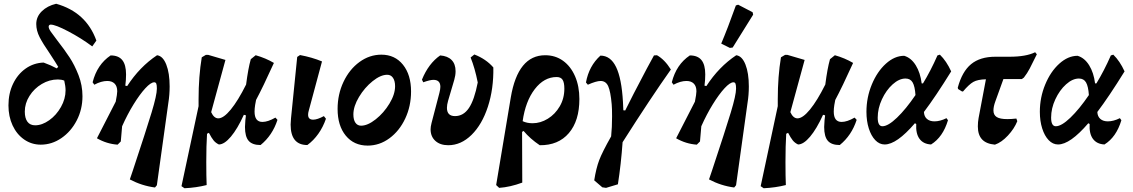

<svg xmlns="http://www.w3.org/2000/svg" viewBox="-20 -763 6030 1022"><path d="M239 -621Q239 -611 250 -595Q261 -579 284 -549Q323 -499 350 -458Q377 -417 398 -363Q419 -309 419 -251Q419 -181 388.5 -122Q358 -63 307 -28Q256 7 197 7Q148 7 108.5 -20.5Q69 -48 47 -95.5Q25 -143 25 -202Q25 -266 49.5 -317Q74 -368 116.5 -398Q159 -428 212 -430Q251 -416 282 -399L290 -407Q279 -426 245 -478Q209 -530 191 -565Q173 -600 173 -635Q173 -674 202.5 -703Q232 -732 279 -743Q439 -698 493 -547L471 -516Q412 -560 343.5 -596Q275 -632 250 -632Q245 -632 242 -629Q239 -626 239 -621ZM329 -282Q329 -304 322 -334Q307 -340 288 -340Q243 -340 202.5 -316Q162 -292 137 -252.5Q112 -213 112 -169Q112 -134 126 -115Q140 -96 167 -96Q204 -96 242 -123Q280 -150 304.5 -193.5Q329 -237 329 -282Z M883 -303Q883 -258 876 -215L815 223L805 235Q735 226 671 192L687 145Q759 -72 787 -164.5Q815 -257 815 -291Q815 -310 812 -317.5Q809 -325 801 -325Q783 -325 753.5 -293Q724 -261 691 -207.5Q658 -154 630 -91L623 -10L606 7Q548 3 496 -27L596 -222L602 -256Q604 -272 604 -277Q604 -304 590 -318Q576 -332 551 -332Q519 -332 482 -312L473 -325Q497 -420 569 -468Q611 -468 631 -443Q651 -418 651 -367Q651 -348 650 -337L647 -307L657 -305Q723 -407 816 -469Q847 -465 865 -419.5Q883 -374 883 -303Z M1457 -125Q1430 -42 1367 9Q1323 9 1303.5 -13.5Q1284 -36 1284 -87Q1284 -97 1286 -123L1289 -149L1278 -152Q1244 -77 1209 -35.5Q1174 6 1145 6Q1128 -2 1117 -15.5Q1106 -29 1092 -56L1082 -51Q1078 12 1078 99Q1078 178 1080 222Q1025 236 962 239L946 228L1037 -198V-235Q1037 -356 1054 -458L1076 -471H1088L1180 -444L1104 -166Q1119 -133 1142 -133Q1170 -133 1208.5 -180Q1247 -227 1290 -313Q1301 -399 1315 -448L1341 -469Q1394 -454 1438 -428Q1379 -298 1343 -231L1338 -204Q1335 -185 1335 -169Q1335 -114 1377 -114Q1406 -114 1446 -137Z M1527 -100Q1527 -109 1529 -133L1562 -460L1577 -470Q1641 -458 1694 -436L1623 -172Q1620 -162 1620 -152Q1620 -126 1647 -126Q1669 -126 1704 -145L1715 -131Q1700 -87 1674.5 -51Q1649 -15 1616 9Q1527 9 1527 -100Z M1777 -183Q1777 -261 1808.5 -327.5Q1840 -394 1893.5 -433Q1947 -472 2010 -472Q2082 -472 2125 -418.5Q2168 -365 2168 -276Q2168 -198 2137 -132Q2106 -66 2053 -27Q2000 12 1937 12Q1864 12 1820.5 -41Q1777 -94 1777 -183ZM2083 -304Q2083 -332 2072 -348.5Q2061 -365 2041 -365Q2006 -365 1963.5 -331Q1921 -297 1891 -247Q1861 -197 1861 -154Q1861 -125 1872 -109.5Q1883 -94 1902 -94Q1937 -94 1980 -128Q2023 -162 2053 -211.5Q2083 -261 2083 -304Z M2272 -75Q2272 -88 2277 -108L2319 -269Q2324 -289 2324 -301Q2324 -338 2287 -338Q2269 -338 2233 -325L2226 -339Q2261 -425 2323 -468Q2363 -465 2384 -443.5Q2405 -422 2405 -384Q2405 -362 2398 -338L2365 -226Q2359 -205 2359 -189Q2359 -145 2402 -145Q2447 -145 2476 -188Q2505 -231 2523 -324Q2508 -400 2485 -457L2505 -473Q2567 -449 2606 -404Q2608 -290 2577 -195Q2546 -100 2490 -45Q2434 10 2366 10Q2323 10 2297.5 -13Q2272 -36 2272 -75Z M3064 -236Q3064 -120 3008 -54.5Q2952 11 2853 10Q2802 -24 2767 -66L2759 -61L2760 209Q2695 233 2637 237L2621 222L2699 -245Q2737 -469 2882 -469Q2936 -469 2977 -439.5Q3018 -410 3041 -357Q3064 -304 3064 -236ZM2815 -107Q2857 -107 2896 -131Q2935 -155 2959.5 -197Q2984 -239 2984 -291Q2984 -324 2974.5 -338.5Q2965 -353 2943 -353Q2876 -353 2826.5 -288.5Q2777 -224 2762 -118Q2785 -107 2815 -107Z M3294 -6Q3286 109 3269 218L3206 237L3186 234L3143 197Q3153 133 3169.5 89.5Q3186 46 3233 -37Q3238 -85 3238 -143Q3238 -186 3236 -208Q3230 -276 3217.5 -304Q3205 -332 3177 -332Q3154 -332 3109 -312L3099 -324Q3115 -412 3176 -467Q3230 -467 3259.5 -406Q3289 -345 3296 -220L3298 -176L3308 -175Q3341 -243 3423 -398L3461 -468L3477 -469Q3518 -446 3551 -393Q3444 -242 3294 -6Z M3966 -303Q3966 -258 3959 -215L3898 223L3888 235Q3818 226 3754 192L3770 145Q3842 -72 3870 -164.5Q3898 -257 3898 -291Q3898 -310 3895 -317.5Q3892 -325 3884 -325Q3866 -325 3836.5 -293Q3807 -261 3774 -207.5Q3741 -154 3713 -91L3706 -10L3689 7Q3631 3 3579 -27L3679 -222L3685 -256Q3687 -272 3687 -277Q3687 -304 3673 -318Q3659 -332 3634 -332Q3602 -332 3565 -312L3556 -325Q3580 -420 3652 -468Q3694 -468 3714 -443Q3734 -418 3734 -367Q3734 -348 3733 -337L3730 -307L3740 -305Q3806 -407 3899 -469Q3930 -465 3948 -419.5Q3966 -374 3966 -303ZM3880 -510 3865 -508 3819 -531Q3853 -611 3897 -734L3909 -738L3986 -698L3989 -685Z M4540 -125Q4513 -42 4450 9Q4406 9 4386.5 -13.5Q4367 -36 4367 -87Q4367 -97 4369 -123L4372 -149L4361 -152Q4327 -77 4292 -35.5Q4257 6 4228 6Q4211 -2 4200 -15.5Q4189 -29 4175 -56L4165 -51Q4161 12 4161 99Q4161 178 4163 222Q4108 236 4045 239L4029 228L4120 -198V-235Q4120 -356 4137 -458L4159 -471H4171L4263 -444L4187 -166Q4202 -133 4225 -133Q4253 -133 4291.5 -180Q4330 -227 4373 -313Q4384 -399 4398 -448L4424 -469Q4477 -454 4521 -428Q4462 -298 4426 -231L4421 -204Q4418 -185 4418 -169Q4418 -114 4460 -114Q4489 -114 4529 -137Z M4954 -117Q4984 -117 5018 -134L5026 -123Q4999 -33 4936 6Q4895 4 4874.5 -24Q4854 -52 4857 -103L4850 -107Q4753 6 4689 6Q4661 6 4639 -17Q4617 -40 4604.5 -79.5Q4592 -119 4592 -168Q4592 -244 4620.5 -313Q4649 -382 4695.5 -424Q4742 -466 4793 -466Q4830 -455 4854.5 -415.5Q4879 -376 4886 -319H4893Q4934 -386 4970 -468L4983 -472Q5018 -438 5043 -383Q4960 -249 4898 -167Q4899 -143 4914 -130Q4929 -117 4954 -117ZM4853 -257Q4850 -303 4838 -324Q4826 -345 4800 -345Q4766 -345 4731.5 -314Q4697 -283 4674.5 -234.5Q4652 -186 4652 -137Q4652 -91 4677 -91Q4707 -91 4754.5 -136.5Q4802 -182 4853 -257Z M5499 -474Q5474 -423 5461 -398Q5448 -373 5430 -350L5419 -342H5321L5278 -223Q5268 -196 5268 -175Q5268 -151 5285.5 -140Q5303 -129 5342 -129Q5363 -129 5390 -132L5395 -118Q5379 -78 5345 -41.5Q5311 -5 5276 7Q5230 3 5207.5 -21Q5185 -45 5185 -90Q5185 -114 5189 -135L5228 -341Q5184 -340 5161 -327Q5138 -314 5106 -276H5101L5080 -289L5078 -296Q5101 -382 5149 -421.5Q5197 -461 5278 -461H5353Q5442 -461 5490 -485Z M5877 -117Q5907 -117 5941 -134L5949 -123Q5922 -33 5859 6Q5818 4 5797.5 -24Q5777 -52 5780 -103L5773 -107Q5676 6 5612 6Q5584 6 5562 -17Q5540 -40 5527.5 -79.5Q5515 -119 5515 -168Q5515 -244 5543.5 -313Q5572 -382 5618.5 -424Q5665 -466 5716 -466Q5753 -455 5777.5 -415.5Q5802 -376 5809 -319H5816Q5857 -386 5893 -468L5906 -472Q5941 -438 5966 -383Q5883 -249 5821 -167Q5822 -143 5837 -130Q5852 -117 5877 -117ZM5776 -257Q5773 -303 5761 -324Q5749 -345 5723 -345Q5689 -345 5654.5 -314Q5620 -283 5597.5 -234.5Q5575 -186 5575 -137Q5575 -91 5600 -91Q5630 -91 5677.5 -136.5Q5725 -182 5776 -257Z"/></svg>

Font: Alegreya
Style: Bold Italic
Weight: 700
Italic angle: -7°
Designer: Juan Pablo del Peral
Foundry: Huerta Tipografica
Version: Version 2.007; ttfautohint (v1.6)